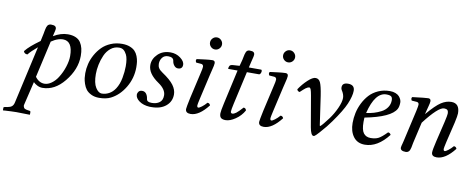

<svg xmlns="http://www.w3.org/2000/svg" viewBox="-89 -944 3699 1507"><g transform="rotate(10 1760.0 -190.0)"><path d="M266.1 -403.8Q324.7 -439 380.9 -439Q417 -439 442.9 -427.7Q468.8 -416.5 482.7 -395.3Q496.6 -374 502.7 -348.1Q508.8 -322.3 508.8 -289.1Q508.8 -181.6 428.2 -83Q352.5 9.8 254.9 9.8Q234.4 9.8 214.6 0Q194.8 -9.8 182.1 -22.9L138.2 161.1Q134.8 170.9 137.2 178.2Q139.6 185.5 142.1 189.7Q144.5 193.8 150.6 196.5Q156.7 199.2 160.9 200.2Q165 201.2 170.9 202.1L189.9 205.1Q195.8 206.5 195.8 212.9V232.9L193.8 234.9Q126 232.9 86.9 232.9Q70.8 232.9 44.9 234.1Q19 235.4 1 236.3L-17.1 237.8L-19 235.8V216.8Q-19 210.9 -8.8 209L9.8 206.1Q34.2 202.1 46.1 192.1Q58.1 182.1 63 161.1L166 -297.9Q116.2 -256.8 94.2 -228Q68.8 -228 63 -249Q82.5 -273.4 109.4 -296.6Q136.2 -319.8 178.2 -350.1L190.9 -409.2Q192.4 -416 194.3 -428.2L198.2 -447.3Q199.2 -454.6 202.6 -464.1Q206.1 -473.6 210 -478.8Q213.9 -483.9 220.7 -487.5Q227.5 -491.2 236.8 -491.2Q259.8 -491.2 269.3 -484.4Q278.8 -477.5 278.8 -463.9Q278.8 -458.5 276.4 -447.8L270.5 -423.8Q267.6 -410.6 266.1 -403.8ZM426.8 -272.9Q426.8 -393.1 349.1 -393.1Q331.5 -393.1 313.2 -387.2Q294.9 -381.3 283.9 -375.2Q272.9 -369.1 256.8 -358.9L190.9 -66.9Q221.7 -24.9 265.1 -24.9Q293 -24.9 320.8 -44.9Q348.6 -64.5 369.1 -96.7Q396.5 -139.6 411.6 -187.5Q426.8 -235.4 426.8 -272.9Z M649.9 -169.9Q649.9 -98.6 672.6 -62.7Q695.3 -26.9 721.7 -26.9Q751.5 -26.9 779.5 -42Q807.6 -57.1 827.6 -87.9Q851.6 -125 861.1 -176.3Q870.6 -227.5 870.6 -270Q870.6 -331.5 855.5 -361.8Q844.2 -384.3 830.3 -395Q816.4 -405.8 794.9 -405.8Q757.3 -405.8 728 -382.1Q698.7 -358.4 682.4 -321.3Q666 -284.2 658 -245.1Q649.9 -206.1 649.9 -169.9ZM566.9 -162.1Q566.9 -199.2 576.2 -237.1Q585.4 -274.9 605.7 -311.3Q626 -347.7 654.1 -376Q682.1 -404.3 723.4 -421.6Q764.6 -439 813 -439Q848.6 -439 874.8 -428.7Q900.9 -418.5 915.8 -402.8Q930.7 -387.2 939.5 -364.5Q948.2 -341.8 950.9 -321.5Q953.6 -301.3 953.6 -276.9Q953.6 -190.4 909.7 -116.5Q865.7 -42.5 798.8 -8.8Q761.7 9.8 706.5 9.8Q670.4 9.8 643.6 -3.4Q616.7 -16.6 602.5 -34.9Q588.4 -53.2 579.8 -78.9Q571.3 -104.5 569.1 -123.3Q566.9 -142.1 566.9 -162.1Z M1109.4 9.8Q1059.1 6.8 1026.9 -16.1Q994.6 -39.1 994.6 -67.9Q994.6 -79.6 1003.7 -91.3Q1012.7 -103 1031.7 -103Q1052.2 -103 1064.5 -86.9Q1076.2 -70.3 1078.6 -49.8Q1080.6 -34.2 1090.6 -28.6Q1100.6 -22.9 1121.6 -22.9Q1158.7 -22.9 1182.6 -40.8Q1206.5 -58.6 1206.5 -97.2Q1206.5 -145.5 1145.5 -187Q1058.6 -246.1 1058.6 -314Q1058.6 -362.8 1097.7 -400.9Q1136.7 -439 1198.7 -439Q1243.7 -439 1278.1 -413.1Q1312.5 -387.2 1312.5 -358.9Q1312.5 -344.7 1304 -335Q1295.4 -325.2 1276.4 -325.2Q1258.3 -325.2 1245.6 -341.1Q1232.9 -356.9 1230.5 -377Q1226.6 -405.8 1185.5 -405.8Q1155.3 -405.8 1138.9 -384.8Q1122.6 -363.8 1122.6 -335Q1122.6 -315.9 1131.6 -301.3Q1140.6 -286.6 1162.6 -272Q1228.5 -228 1255.1 -191.7Q1281.7 -155.3 1281.7 -118.2Q1281.7 -61.5 1239.3 -25.9Q1196.8 9.8 1124.5 9.8Z M1503.4 -536.1Q1489.3 -550.3 1489.3 -569.8Q1489.3 -589.4 1503.4 -603.8Q1517.6 -618.2 1537.1 -618.2Q1556.6 -618.2 1570.8 -603.8Q1585 -589.4 1585 -569.8Q1585 -550.3 1570.8 -536.1Q1556.6 -522 1537.1 -522Q1517.6 -522 1503.4 -536.1ZM1533.2 -320.3 1488.3 -124Q1477.1 -75.2 1477.1 -66.9Q1477.1 -49.8 1487.3 -49.8Q1495.1 -49.8 1514.4 -64.2Q1533.7 -78.6 1552.2 -100.1Q1569.3 -100.1 1575.2 -83Q1502.9 9.8 1436 9.8Q1395 9.8 1395 -22.9Q1395 -34.7 1412.1 -115.2L1459 -320.8Q1468.3 -358.4 1468.3 -372.1Q1468.3 -379.9 1463.6 -385.7Q1459 -391.6 1450.2 -392.1L1410.2 -395Q1399.4 -411.6 1409.2 -422.9L1442.4 -427.2L1477.5 -431.6Q1489.7 -433.1 1505.9 -434.6Q1522 -436 1533.2 -436Q1553.7 -436 1553.7 -415Q1553.7 -407.2 1550.8 -393.6Q1547.9 -379.9 1542 -356.4Q1536.1 -333 1533.2 -320.3Z M1750 -429.2 1763.2 -479Q1765.1 -487.3 1767.8 -501.5Q1770.5 -515.6 1772.7 -524.2Q1774.9 -532.7 1778.8 -542.2Q1782.7 -551.8 1789.8 -556.4Q1796.9 -561 1807.1 -561Q1830.1 -561 1838.6 -554.4Q1847.2 -547.9 1847.2 -534.2Q1847.2 -528.8 1845 -518.8Q1842.8 -508.8 1838.9 -493.7Q1835 -479.5 1834 -474.1L1823.7 -429.2H1922.9Q1930.7 -423.3 1926.8 -408.7Q1922.9 -394 1913.1 -390.1H1814.9L1755.9 -127Q1745.1 -79.1 1745.1 -64Q1745.1 -56.2 1749.5 -53Q1753.9 -49.8 1757.8 -49.8Q1771 -49.8 1788.1 -62.5Q1805.2 -75.2 1837.9 -111.8Q1855.5 -111.8 1859.9 -92.8Q1835 -47.9 1792.2 -19Q1749.5 9.8 1714.8 9.8Q1690.4 9.8 1678.2 -0.2Q1666 -10.3 1666 -36.1Q1666 -54.7 1680.2 -118.2L1740.7 -390.1H1670.9Q1665 -390.1 1665 -392.1Q1665 -397.5 1668.9 -409.2Q1672.9 -424.3 1696.8 -425.8Z M2085.9 -536.1Q2071.8 -550.3 2071.8 -569.8Q2071.8 -589.4 2085.9 -603.8Q2100.1 -618.2 2119.6 -618.2Q2139.2 -618.2 2153.3 -603.8Q2167.5 -589.4 2167.5 -569.8Q2167.5 -550.3 2153.3 -536.1Q2139.2 -522 2119.6 -522Q2100.1 -522 2085.9 -536.1ZM2115.7 -320.3 2070.8 -124Q2059.6 -75.2 2059.6 -66.9Q2059.6 -49.8 2069.8 -49.8Q2077.6 -49.8 2096.9 -64.2Q2116.2 -78.6 2134.8 -100.1Q2151.9 -100.1 2157.7 -83Q2085.4 9.8 2018.6 9.8Q1977.5 9.8 1977.5 -22.9Q1977.5 -34.7 1994.6 -115.2L2041.5 -320.8Q2050.8 -358.4 2050.8 -372.1Q2050.8 -379.9 2046.1 -385.7Q2041.5 -391.6 2032.7 -392.1L1992.7 -395Q1981.9 -411.6 1991.7 -422.9L2024.9 -427.2L2060.1 -431.6Q2072.3 -433.1 2088.4 -434.6Q2104.5 -436 2115.7 -436Q2136.2 -436 2136.2 -415Q2136.2 -407.2 2133.3 -393.6Q2130.4 -379.9 2124.5 -356.4Q2118.7 -333 2115.7 -320.3Z M2451.2 -76.2 2455.6 -73.7Q2473.1 -87.9 2518.1 -148.4Q2548.3 -189.5 2570.8 -239.3Q2593.3 -289.6 2593.3 -321.3Q2593.3 -349.6 2572.3 -381.3Q2566.9 -389.2 2566.9 -401.9Q2566.9 -439 2613.3 -439Q2666 -439 2666 -391.6Q2666 -350.1 2638.7 -285.2Q2613.3 -225.6 2543 -127.4Q2512.7 -83.5 2459.5 -24.4Q2433.1 4.9 2425.3 9.3Q2420.4 12.2 2416.5 12.2Q2395.5 12.2 2384.3 -51.8L2342.3 -295.9Q2336.4 -329.6 2331.3 -343.3Q2326.2 -356.9 2319.3 -356.9Q2306.6 -356.9 2291 -345.2Q2275.4 -333.5 2249.5 -308.6Q2232.4 -311 2228 -326.7Q2256.8 -370.1 2293.7 -404.5Q2330.6 -439 2354.5 -439Q2380.9 -439 2393.6 -410.9Q2406.2 -382.8 2417.5 -309.1Z M2973.1 -370.1Q2973.1 -391.6 2962.4 -399.9Q2951.7 -408.2 2924.3 -408.2Q2834.5 -408.2 2792 -237.3Q2824.2 -241.2 2853 -249.8Q2881.8 -258.3 2910.4 -273.2Q2939 -288.1 2956.1 -313.2Q2973.1 -338.4 2973.1 -370.1ZM2785.2 -199.2Q2784.2 -191.4 2784.2 -165Q2784.2 -101.1 2804 -75.4Q2823.7 -49.8 2860.4 -49.8Q2897.5 -49.8 2922.1 -62.3Q2946.8 -74.7 2988.3 -117.2Q3004.4 -117.2 3011.2 -101.1Q2925.3 9.8 2824.2 9.8Q2764.6 9.8 2732.9 -32.7Q2701.2 -75.2 2701.2 -142.1Q2701.2 -181.6 2709.7 -221.9Q2718.3 -262.2 2737.8 -301.5Q2757.3 -340.8 2785.2 -371.1Q2813 -401.4 2855 -420.2Q2897 -439 2947.3 -439Q2972.7 -439 2992.2 -431.2Q3011.7 -423.3 3022 -411.4Q3032.2 -399.4 3037.1 -387.5Q3042 -375.5 3042 -365.2Q3042 -332.5 3031.7 -313Q2992.7 -239.7 2785.2 -199.2Z M3452.1 -124Q3440.9 -74.2 3440.9 -66.9Q3440.9 -49.8 3451.2 -49.8Q3459.5 -49.8 3478.5 -64.2Q3497.6 -78.6 3516.1 -100.1Q3533.2 -100.1 3539.1 -83Q3466.8 9.8 3397 9.8Q3356 9.8 3356 -22.9Q3356 -43.5 3373 -115.2L3411.1 -274.9Q3423.8 -330.6 3423.8 -342.8Q3423.8 -364.3 3415.3 -371.6Q3406.7 -378.9 3389.2 -378.9Q3343.3 -378.9 3234.9 -237.8L3196.8 -71.8Q3195.3 -64.9 3193.1 -52.7Q3190.9 -40.5 3189.5 -33.4Q3188 -26.4 3184.8 -17.1Q3181.6 -7.8 3177.7 -2.7Q3173.8 2.4 3167 6.1Q3160.2 9.8 3150.9 9.8Q3107.9 9.8 3107.9 -17.1Q3107.9 -21.5 3109.9 -30Q3111.8 -38.6 3115.7 -52.2L3120.6 -71.8L3177.2 -320.8Q3186 -362.3 3186 -372.1Q3186 -390.6 3168 -392.1L3127.9 -395Q3117.2 -411.6 3127 -422.9Q3232.4 -436 3252.9 -436Q3273.4 -436 3273.4 -415Q3273.4 -409.2 3271.2 -397.9Q3269 -386.7 3266.1 -376.5L3258.8 -348.6Q3253.9 -330.6 3251.5 -320.3L3249 -311L3250 -310.1Q3315.4 -386.7 3355.5 -412.8Q3395.5 -439 3437 -439Q3502.9 -439 3502.9 -358.9Q3502.9 -340.3 3490.2 -283.2Z"/></g></svg>

Font: Linux Libertine G
Style: Italic
Weight: 400
Italic angle: -12°
Designer: Philipp H. Poll
Foundry: Philipp H. Poll
Version: Version 5.1.3